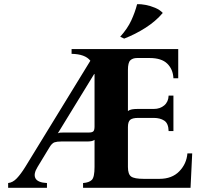

<svg xmlns="http://www.w3.org/2000/svg" viewBox="-20 -900 970 920"><path d="M878 -165H901L893 0H378V-23Q407 -25 420 -38Q433 -51 433 -100V-230Q427 -225 417 -223.5Q407 -222 396 -222H273Q253 -222 241 -218Q229 -214 217 -194L160 -100Q139 -66 150 -45.5Q161 -25 205 -23V0H19V-23Q41 -25 60.5 -45.5Q80 -66 101 -100L413 -609Q388 -641 323 -642V-665H834V-525H811Q809 -568 781.5 -595Q754 -622 697 -622H637Q616 -622 604.5 -611Q593 -600 593 -565V-368Q601 -374 612.5 -376Q624 -378 640 -378H717Q747 -378 767 -395Q787 -412 788 -442H811V-272H788Q787 -309 767 -322Q747 -335 717 -335H642Q615 -335 604 -326Q593 -317 593 -291V-100Q593 -65 608.5 -54Q624 -43 669 -43H744Q804 -43 839 -79Q874 -115 878 -165ZM433 -294V-545H431L257 -261Q262 -264 269.5 -264.5Q277 -265 286 -265H406Q421 -265 427 -270.5Q433 -276 433 -294ZM637 -880Q654 -881 677.5 -876.5Q701 -872 723.5 -862.5Q746 -853 760 -838Q726 -798 677.5 -767Q629 -736 575 -715L556 -724Q591 -763 609 -802Q627 -841 637 -880Z"/></svg>

Font: Bona Nova SC
Style: Bold
Weight: 700
Designer: Mateusz Machalski
Foundry: Capitalics
Version: Version 4.001; ttfautohint (v1.8.4.7-5d5b)